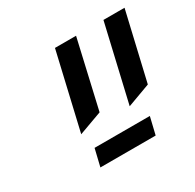

<svg xmlns="http://www.w3.org/2000/svg" viewBox="-108 -718 698 686"><g transform="rotate(-30 241.0 -374.5)"><path d="M139 -220H367L350 -149H122ZM195 -600H282L218 -321L122 -286ZM395 -600H482L417 -321L322 -286Z"/></g></svg>

Font: Miedinger
Style: Italic
Weight: 400
Italic angle: -13°
Version: Version 001.000